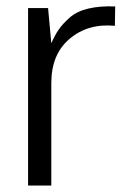

<svg xmlns="http://www.w3.org/2000/svg" viewBox="-20 -575 402 595"><path d="M337 -555 336 -495Q253 -503 196 -455Q139 -407 139 -318V0H67V-550H129L139 -441Q150 -466 162 -483.5Q174 -501 196 -520.5Q218 -540 254 -548.5Q290 -557 337 -555Z"/></svg>

Font: Oakes Grotesk Light
Style: Regular
Weight: 300
Designer: Samuel Oakes
Foundry: Samuel Oakes
Version: Version 1.000;PS 001.000;hotconv 1.0.88;makeotf.lib2.5.64775